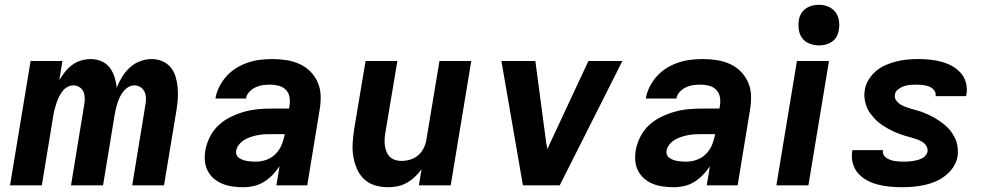

<svg xmlns="http://www.w3.org/2000/svg" viewBox="-20 -775 4140 803"><path d="M22 0 108 -520H241L228 -440Q239 -458 252 -474.5Q265 -491 282 -503.5Q299 -516 319 -522Q339 -528 359 -528Q383 -528 404 -519Q425 -510 438.5 -492.5Q452 -475 459 -453Q466 -431 468 -408Q477 -431 490.5 -453Q504 -475 523 -492.5Q542 -510 566 -519Q590 -528 614 -528Q638 -528 659 -519Q680 -510 694 -493Q708 -476 714.5 -454Q721 -432 723 -408.5Q725 -385 723.5 -361.5Q722 -338 718 -314L666 0H533L588 -336Q591 -350 590.5 -364.5Q590 -379 584.5 -391Q579 -403 567.5 -410.5Q556 -418 542 -418Q529 -418 517 -411Q505 -404 496 -392.5Q487 -381 481 -368.5Q475 -356 471 -343.5Q467 -331 464 -318Q461 -305 459 -292L411 0H277L332 -336Q335 -350 334.5 -364.5Q334 -379 329 -391Q324 -403 312.5 -410.5Q301 -418 287 -418Q274 -418 261.5 -411Q249 -404 240.5 -392.5Q232 -381 226 -368.5Q220 -356 216 -343.5Q212 -331 208.5 -318Q205 -305 203 -292L155 0Z M998 8Q975 8 953 5Q931 2 911 -6Q891 -14 875 -27.5Q859 -41 849 -60Q839 -79 837 -101.5Q835 -124 839 -147Q844 -175 858 -203Q872 -231 895 -252Q918 -273 946 -286.5Q974 -300 1003 -308Q1032 -316 1061 -318.5Q1090 -321 1119 -321H1189L1191 -334Q1194 -353 1190.5 -370.5Q1187 -388 1175 -400Q1163 -412 1145.5 -416.5Q1128 -421 1110 -421Q1094 -421 1079 -419Q1064 -417 1049 -410Q1034 -403 1022.5 -390.5Q1011 -378 1009 -363H881Q885 -388 897 -412Q909 -436 927.5 -456.5Q946 -477 969 -491Q992 -505 1017.5 -513.5Q1043 -522 1068.5 -525Q1094 -528 1119 -528Q1149 -528 1178 -523.5Q1207 -519 1232.5 -507.5Q1258 -496 1277.5 -476.5Q1297 -457 1308.5 -431Q1320 -405 1321 -376Q1322 -347 1317 -317L1265 0H1136L1149 -80Q1137 -61 1120.5 -44Q1104 -27 1084 -14.5Q1064 -2 1042 3Q1020 8 998 8ZM1051 -99Q1073 -99 1095 -107Q1117 -115 1133.5 -132Q1150 -149 1158.5 -170.5Q1167 -192 1171 -214H1119Q1104 -214 1090 -213.5Q1076 -213 1061.5 -210.5Q1047 -208 1032.5 -203.5Q1018 -199 1004.5 -191.5Q991 -184 980.5 -171.5Q970 -159 968 -145Q966 -136 969.5 -127.5Q973 -119 980.5 -114Q988 -109 996.5 -106Q1005 -103 1014 -101.5Q1023 -100 1032.5 -99.5Q1042 -99 1051 -99Z M1603 8Q1574 8 1547.5 0Q1521 -8 1502 -26.5Q1483 -45 1472.5 -69.5Q1462 -94 1457.5 -121.5Q1453 -149 1455 -177.5Q1457 -206 1461 -234L1509 -520H1642L1591 -216Q1589 -203 1588.5 -189.5Q1588 -176 1590 -163.5Q1592 -151 1597 -139Q1602 -127 1611 -118.5Q1620 -110 1632.5 -106Q1645 -102 1658 -102Q1676 -102 1694 -107Q1712 -112 1727 -124Q1742 -136 1751 -153.5Q1760 -171 1763 -189L1818 -520H1951L1865 0H1732L1743 -68Q1731 -50 1715.5 -35.5Q1700 -21 1681.5 -10.5Q1663 0 1642.5 4Q1622 8 1603 8Z M2167 0 2077 -520H2219L2265 -173Q2267 -168 2267.5 -162.5Q2268 -157 2269 -151Q2272 -157 2274.5 -162.5Q2277 -168 2279 -173L2441 -520H2583L2321 0Z M2798 8Q2775 8 2753 5Q2731 2 2711 -6Q2691 -14 2675 -27.5Q2659 -41 2649 -60Q2639 -79 2637 -101.5Q2635 -124 2639 -147Q2644 -175 2658 -203Q2672 -231 2695 -252Q2718 -273 2746 -286.5Q2774 -300 2803 -308Q2832 -316 2861 -318.5Q2890 -321 2919 -321H2989L2991 -334Q2994 -353 2990.5 -370.5Q2987 -388 2975 -400Q2963 -412 2945.5 -416.5Q2928 -421 2910 -421Q2894 -421 2879 -419Q2864 -417 2849 -410Q2834 -403 2822.5 -390.5Q2811 -378 2809 -363H2681Q2685 -388 2697 -412Q2709 -436 2727.5 -456.5Q2746 -477 2769 -491Q2792 -505 2817.5 -513.5Q2843 -522 2868.5 -525Q2894 -528 2919 -528Q2949 -528 2978 -523.5Q3007 -519 3032.5 -507.5Q3058 -496 3077.5 -476.5Q3097 -457 3108.5 -431Q3120 -405 3121 -376Q3122 -347 3117 -317L3065 0H2936L2949 -80Q2937 -61 2920.5 -44Q2904 -27 2884 -14.5Q2864 -2 2842 3Q2820 8 2798 8ZM2851 -99Q2873 -99 2895 -107Q2917 -115 2933.5 -132Q2950 -149 2958.5 -170.5Q2967 -192 2971 -214H2919Q2904 -214 2890 -213.5Q2876 -213 2861.5 -210.5Q2847 -208 2832.5 -203.5Q2818 -199 2804.5 -191.5Q2791 -184 2780.5 -171.5Q2770 -159 2768 -145Q2766 -136 2769.5 -127.5Q2773 -119 2780.5 -114Q2788 -109 2796.5 -106Q2805 -103 2814 -101.5Q2823 -100 2832.5 -99.5Q2842 -99 2851 -99Z M3227 0 3313 -520H3447L3361 0ZM3405 -585Q3385 -585 3366 -592.5Q3347 -600 3335.5 -615Q3324 -630 3321 -650Q3318 -670 3321 -690Q3323 -705 3330.5 -718Q3338 -731 3350.5 -739.5Q3363 -748 3377 -751.5Q3391 -755 3405 -755Q3425 -755 3443.5 -747.5Q3462 -740 3473.5 -725Q3485 -710 3488.5 -690Q3492 -670 3488 -650Q3486 -635 3479 -622Q3472 -609 3459.5 -600.5Q3447 -592 3433 -588.5Q3419 -585 3405 -585Z M3752 8Q3726 8 3701 5.5Q3676 3 3652 -3Q3628 -9 3606.5 -20.5Q3585 -32 3569.5 -49.5Q3554 -67 3547 -91Q3540 -115 3544 -140L3545 -147H3673V-146Q3671 -136 3675.5 -127.5Q3680 -119 3688 -114Q3696 -109 3704.5 -106Q3713 -103 3722.5 -101.5Q3732 -100 3741.5 -99.5Q3751 -99 3761 -99Q3770 -99 3779 -99.5Q3788 -100 3797.5 -101.5Q3807 -103 3816.5 -105.5Q3826 -108 3834.5 -112Q3843 -116 3850 -123.5Q3857 -131 3859 -140Q3861 -154 3854 -165Q3847 -176 3836 -182.5Q3825 -189 3813 -193Q3801 -197 3788.5 -200.5Q3776 -204 3764 -207.5Q3752 -211 3740 -215.5Q3728 -220 3716.5 -225.5Q3705 -231 3694 -237Q3683 -243 3672.5 -250Q3662 -257 3652.5 -265Q3643 -273 3635 -282Q3627 -291 3619.5 -301Q3612 -311 3607 -322.5Q3602 -334 3599 -346.5Q3596 -359 3595 -372Q3594 -385 3597 -399Q3600 -421 3613 -442Q3626 -463 3644.5 -478.5Q3663 -494 3685.5 -503.5Q3708 -513 3730.5 -518.5Q3753 -524 3776 -526Q3799 -528 3821 -528Q3846 -528 3870.5 -525.5Q3895 -523 3918.5 -516.5Q3942 -510 3962.5 -498.5Q3983 -487 3998.5 -469.5Q4014 -452 4020 -428.5Q4026 -405 4022 -380L4020 -373H3892L3893 -374Q3895 -388 3886 -398.5Q3877 -409 3865 -413.5Q3853 -418 3839.5 -419.5Q3826 -421 3812 -421Q3799 -421 3786.5 -420Q3774 -419 3761.5 -415Q3749 -411 3737 -402Q3725 -393 3723 -380Q3720 -367 3727.5 -356Q3735 -345 3745.5 -338.5Q3756 -332 3768 -327.5Q3780 -323 3792.5 -319.5Q3805 -316 3817.5 -312.5Q3830 -309 3841.5 -304.5Q3853 -300 3865 -294.5Q3877 -289 3887.5 -283Q3898 -277 3908 -270Q3918 -263 3928 -255Q3938 -247 3946.5 -238Q3955 -229 3961.5 -219Q3968 -209 3974 -197.5Q3980 -186 3982.5 -173.5Q3985 -161 3986 -148Q3987 -135 3985 -122Q3981 -98 3967.5 -77Q3954 -56 3934 -40.5Q3914 -25 3891.5 -15.5Q3869 -6 3845.5 -1Q3822 4 3798.5 6Q3775 8 3752 8Z"/></svg>

Font: Iosevka Aile Extrabold
Style: Italic
Weight: 800
Italic angle: -9°
Designer: Belleve Invis
Foundry: Belleve Invis
Version: Version 31.1.0; ttfautohint (v1.8.4)